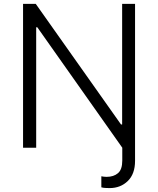

<svg xmlns="http://www.w3.org/2000/svg" viewBox="-20 -747 800 971"><path d="M598.4 0 168.7 -609H163V0H96.6V-727.3H160.9L592 -117.5H597.7V-727.3H663V66.4Q663 132.8 626.2 168.5Q589.5 204.2 534.1 204.2Q523.1 204.2 511.9 203.5Q500.7 202.8 492.5 200.3V144.5Q497.9 145.6 504.6 146.5Q511.4 147.4 519.2 147.4Q554.7 147.4 576.5 128.9Q598.4 110.4 598.4 65.3Z"/></svg>

Font: Inter Zeller Light
Style: Regular
Weight: 300
Designer: Rasmus Andersson; Joe Bland
Foundry: zeller
Version: Version 3.015;git-dec3a8cb1